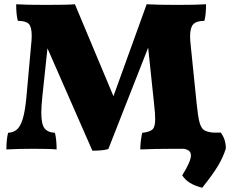

<svg xmlns="http://www.w3.org/2000/svg" viewBox="-20 -699 1093 902"><path d="M1041 -1Q1028 40 1004.5 79.5Q981 119 930 183Q895 174 873 160.5Q851 147 836 125Q877 59 877 31Q877 5 843 0H793Q711 0 639 3Q639 -32 648 -75Q684 -79 696.5 -91Q709 -103 709 -138Q709 -165 705 -200L676 -475L489 1Q466 9 414 9L203 -472L179 -246Q174 -196 174 -170Q174 -116 189 -96.5Q204 -77 238 -75Q246 -44 246 3Q216 0 136 0Q70 0 10 3Q10 -44 18 -75Q45 -77 61 -92Q77 -107 87.5 -142.5Q98 -178 104 -242L126 -486Q129 -512 129 -531Q129 -573 115 -587Q101 -601 64 -601Q56 -628 56 -679Q101 -676 196 -676Q302 -676 332 -679L513 -247L669 -679Q723 -676 813 -676Q903 -676 948 -679Q948 -628 940 -601Q903 -601 888 -585Q873 -569 873 -529Q873 -511 876 -485L904 -211Q910 -150 917.5 -123.5Q925 -97 938.5 -88Q952 -79 981 -76H1017Q1041 -45 1041 -1Z"/></svg>

Font: Vollkorn SC Black
Style: Regular
Weight: 900
Designer: Friedrich Althausen
Foundry: Friedrich Althausen
Version: Version 4.015